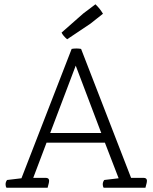

<svg xmlns="http://www.w3.org/2000/svg" viewBox="-20 -875 712 895"><path d="M658 0H463Q459 -6 459 -16Q459 -27 466 -36L533 -44L469 -210H197L135 -46H193Q209 -46 209 -32Q209 -25 204 -8L202 0H10Q6 -6 6 -16Q6 -27 13 -36L80 -44L314 -647Q324 -649 336 -649Q348 -649 358 -647L591 -46H649Q665 -46 665 -32Q665 -25 660 -8ZM452 -255 333 -569 214 -255ZM460 -811 402 -765 293 -692Q274 -708 267 -723L368 -812L425 -855Q438 -842 445 -833Q452 -824 460 -811Z"/></svg>

Font: Scope One
Style: Regular
Weight: 400
Designer: Dalton Maag Ltd
Foundry: Dalton Maag Ltd
Version: Version 1.001; ttfautohint (v1.4.1) -l 11 -r 50 -G 50 -x 14 